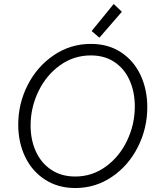

<svg xmlns="http://www.w3.org/2000/svg" viewBox="-20 -950 802 977"><path d="M72.8 -315.9Q72.8 -423.3 121.1 -517.8Q169.4 -612.3 254.2 -669.4Q338.9 -726.6 442.4 -726.6Q531.7 -726.6 596.7 -683.3Q661.6 -640.1 695.6 -566.9Q729.5 -493.7 729.5 -404.8Q729.5 -296.9 681.6 -202.1Q633.8 -107.4 549.8 -50.3Q465.8 6.8 363.3 6.8Q275.9 6.8 210 -35.4Q144 -77.6 108.4 -151.1Q72.8 -224.6 72.8 -315.9ZM666 -408.2Q666 -481 640.1 -540Q614.3 -599.1 563.7 -633.5Q513.2 -668 441.9 -668Q355 -668 284.9 -617.4Q214.8 -566.9 175.3 -484.6Q135.7 -402.3 135.7 -311.5Q135.7 -237.3 163.1 -178.2Q190.4 -119.1 241.7 -85.4Q293 -51.8 362.8 -51.8Q448.7 -51.8 518.1 -102.1Q587.4 -152.3 626.7 -234.6Q666 -316.9 666 -408.2ZM446.3 -792 558.6 -929.7 600.1 -890.1 485.8 -758.3Z"/></svg>

Font: Reddit Sans Fudge Light Italic
Style: Regular
Weight: 300
Italic angle: -11.25°
Designer: Stephen Hutchings
Version: Version 1.013